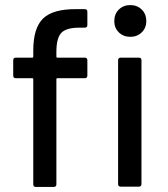

<svg xmlns="http://www.w3.org/2000/svg" viewBox="-20 -736 661 756"><path d="M111 -10V-424Q111 -428 107 -428H42Q32 -428 32 -439V-498Q32 -509 42 -509H107Q111 -509 111 -513V-537Q111 -626 150 -663.5Q189 -701 282 -700H313Q324 -700 324 -690V-637Q324 -627 313 -627H287Q238 -626 220 -605Q202 -584 202 -531V-513Q202 -509 206 -509H314Q324 -509 324 -498V-439Q324 -428 314 -428H206Q202 -428 202 -424V-10Q202 0 191 0H121Q111 0 111 -10ZM445 -11V-499Q445 -509 456 -509H526Q537 -509 537 -499V-11Q537 -1 526 -1H456Q445 -1 445 -11ZM493 -716Q520 -716 538 -698.5Q556 -681 556 -653Q556 -626 538 -608.5Q520 -591 493 -591Q466 -591 448 -608.5Q430 -626 430 -653Q430 -681 448 -698.5Q466 -716 493 -716Z"/></svg>

Font: Barlow GEO Medium
Style: Regular
Weight: 500
Designer: Jeremy Tribby
Foundry: Tribby Type
Version: Version 1.408